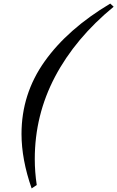

<svg xmlns="http://www.w3.org/2000/svg" viewBox="-20 -847 654 1071"><path d="M156.5 204Q100 42.5 100 -100Q100 -323 228.8 -504.2Q357.5 -685.5 595 -827L614 -809.5Q400.5 -634 287.2 -419.5Q174 -205 174 40Q174 112.5 185 185Z"/></svg>

Font: Libre Caslon Text Medium Italic
Style: Regular
Weight: 500
Italic angle: -22.583°
Designer: Pablo Impallari, Rodrigo Fuenzalida, Katja Schimmel
Foundry: Pablo Impallari, Rodrigo Fuenzalida
Version: Version 2.000